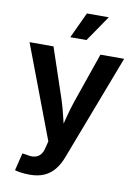

<svg xmlns="http://www.w3.org/2000/svg" viewBox="-103 -825 787 1099"><g transform="rotate(10 291.0 -276.0)"><path d="M61.5 196.3 86.4 94.2 111.3 97.7Q137.7 104 158 100.1Q178.2 96.2 191.9 80.8Q205.6 65.4 211.4 37.1L220.7 1L16.1 -540H155.3L252.4 -251.5Q269 -200.7 280.5 -149.9Q292 -99.1 305.7 -45.9H271.5Q285.2 -99.1 298.1 -150.1Q311 -201.2 328.1 -251.5L428.2 -540H565.9L332.5 71.8Q316.4 115.2 291.7 145.5Q267.1 175.8 231.9 191.4Q196.8 207 148.4 207Q122.1 207 99.1 203.9Q76.2 200.7 61.5 196.3ZM240.7 -608.4 311 -758.8H438L335 -608.4Z"/></g></svg>

Font: V-Inter
Style: SemiBold-600
Weight: 600
Designer: Rasmus Andersson
Foundry: rsms
Version: Version 4.000;git-4146feb